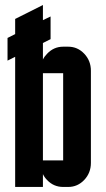

<svg xmlns="http://www.w3.org/2000/svg" viewBox="-20 -740 420 760"><path d="M149.9 -50.8V0H40V-515.1L9.8 -500V-589.8L40 -605V-665L149.9 -720.2V-660.2L180.2 -674.8V-585L149.9 -569.8V-504.4Q155.8 -516.6 166.5 -527.3Q192.9 -555.2 230 -555.2H250Q287.1 -555.2 313.5 -527.3Q339.8 -499.5 339.8 -460V-95.2Q339.8 -55.7 313.5 -27.8Q287.1 0 250 0H230Q192.4 0 166.5 -27.3Q155.8 -38.1 149.9 -50.8ZM149.9 -450.2V-105H230V-450.2Z"/></svg>

Font: Horta
Style: Regular
Weight: 600
Width: 3
Version: Version 0.11